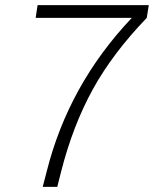

<svg xmlns="http://www.w3.org/2000/svg" viewBox="-20 -731 602 751"><path d="M204 0H147L162.5 -59.5Q248 -400 495.5 -661H119.5L127 -711H562L554 -661Q421 -523 343 -381.5Q265 -240 219 -59.5Z"/></svg>

Font: Roberto Sans Light
Style: Italic
Weight: 300
Italic angle: -11°
Designer: Google
Version: Version 1.00;June 11, 2020;FontCreator 12.0.0.2522 64-bit; t